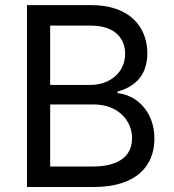

<svg xmlns="http://www.w3.org/2000/svg" viewBox="-20 -748 694 768"><path d="M87.9 0H354C525.4 0 597.7 -84 597.7 -193.8C597.7 -308.1 518.1 -370.6 450.2 -375V-381.8C513.7 -398.9 569.3 -441.4 569.3 -534.7C569.3 -641.1 497.6 -727.5 345.7 -727.5H87.9ZM351.6 -82H180.7V-330.1H356.4C449.7 -330.1 508.3 -267.6 508.3 -194.8C508.3 -131.8 464.8 -82 351.6 -82ZM340.8 -408.2H180.7V-645.5H343.8C438 -645.5 480.5 -595.7 480.5 -532.7C480.5 -457.5 418.9 -408.2 340.8 -408.2Z"/></svg>

Font: Raveo
Style: Regular
Weight: 400
Designer: Jakub Foglar, Rasmus Andersson (Inter)
Foundry: Jakubfoglar.com
Version: Version 1.100;Glyphs 3.2.3 (3260)